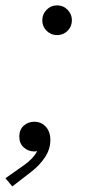

<svg xmlns="http://www.w3.org/2000/svg" viewBox="-51 -542 310 697"><path d="M102.5 -468.3Q102.5 -490.7 118.2 -506.6Q133.8 -522.5 156.2 -522.5Q178.7 -522.5 194.3 -506.6Q210 -490.7 210 -468.3Q210 -445.8 194.3 -430.2Q178.7 -414.6 156.2 -414.6Q133.8 -414.6 118.2 -430.2Q102.5 -445.8 102.5 -468.3ZM-31.2 105 34.7 58.6Q69.8 34.2 84 6.3Q79.1 7.8 73.2 7.8Q51.8 7.8 35.4 -6.6Q19 -21 19 -46.4Q19 -71.3 35.2 -85.7Q51.3 -100.1 73.2 -100.1Q98.6 -100.1 115.2 -82Q131.8 -64 131.8 -33.7Q131.8 0 111.6 30Q91.3 60.1 60.1 83.5L-6.3 134.8Z"/></svg>

Font: Reddit Sans Fudge Light Italic
Style: Regular
Weight: 300
Italic angle: -11.25°
Designer: Stephen Hutchings
Version: Version 1.013